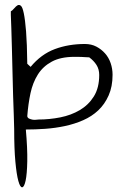

<svg xmlns="http://www.w3.org/2000/svg" viewBox="-20 -735 501 787"><path d="M38.1 -206.1Q38.1 -223.6 36.6 -260.3Q35.2 -296.9 33.7 -343.3Q32.2 -389.6 31.2 -440.4Q30.3 -491.2 28.8 -537.6Q27.3 -584 26.4 -620.1Q25.4 -656.2 24.4 -673.8V-688.5Q30.3 -691.4 38.1 -700.7Q45.9 -710 52.2 -713.4Q58.6 -716.8 65.4 -711.4Q72.3 -706.1 77.6 -680.2Q83 -654.3 86.9 -606Q90.8 -557.6 91.8 -473.6L105.5 -460.9Q148.4 -512.7 204.6 -533.7Q260.7 -554.7 328.1 -554.7Q354.5 -554.7 375 -543.9Q395.5 -533.2 410.6 -516.1Q425.8 -499 433.6 -476.1Q441.4 -453.1 441.4 -428.7Q441.4 -379.9 425.3 -343.8Q409.2 -307.6 382.8 -282.7Q356.4 -257.8 320.8 -242.2Q285.2 -226.6 246.1 -218.3Q207 -210 166 -207Q125 -204.1 85.9 -204.1Q92.8 -127 91.8 -74.2Q90.8 -21.5 85 5.4Q79.1 32.2 70.8 32.7Q62.5 33.2 55.2 6.8Q47.9 -19.5 43 -72.3Q38.1 -125 38.1 -206.1ZM91.8 -258.8Q92.8 -252 99.1 -249Q105.5 -246.1 112.8 -244.6Q120.1 -243.2 127.4 -244.1Q134.8 -245.1 137.7 -245.1Q182.6 -245.1 227.1 -253.9Q271.5 -262.7 307.1 -283.7Q342.8 -304.7 364.7 -339.8Q386.7 -375 386.7 -427.7Q386.7 -451.2 375.5 -468.8Q364.3 -486.3 345.7 -500Q341.8 -500 333.5 -500.5Q325.2 -501 315.9 -501.5Q306.6 -502 297.9 -502Q289.1 -502 285.2 -502Q228.5 -502 192.4 -482.4Q156.2 -462.9 135.3 -429.7Q114.3 -396.5 105 -353Q95.7 -309.6 91.8 -258.8Z"/></svg>

Font: The Girl Next Door
Style: Regular
Weight: 400
Designer: Kimberly Geswein
Foundry: Kimberly Geswein
Version: Version 1.002 2010